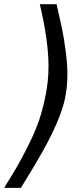

<svg xmlns="http://www.w3.org/2000/svg" viewBox="-45 -779 346 928"><path d="M280.8 -420.4Q280.8 -359.9 269.8 -305.9Q258.8 -252 230 -185.3Q201.2 -118.7 162.1 -48.8Q123 21 56.2 128.9H-24.9Q12.7 68.4 36.9 27.1Q61 -14.2 93.3 -78.9Q125.5 -143.6 144 -198Q162.6 -252.4 176 -321.5Q189.5 -390.6 189.5 -458.5Q189.5 -580.1 147.5 -758.8H228.5Q245.6 -683.1 254.2 -643.3Q262.7 -603.5 271.7 -537.8Q280.8 -472.2 280.8 -420.4Z"/></svg>

Font: Aurulent Sans
Style: Italic
Weight: 400
Italic angle: -11°
Version: Version 2007.05.04